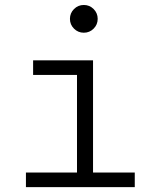

<svg xmlns="http://www.w3.org/2000/svg" viewBox="-20 -764 626 784"><path d="M85.9 0V-59.6H294.4V-458H115.2V-517.6H359.9V-59.6H530.3V0ZM322.3 -630.4Q298.8 -630.4 282.2 -647Q265.6 -663.6 265.6 -687Q265.6 -710.4 282.2 -727.1Q298.8 -743.7 322.3 -743.7Q345.7 -743.7 362.3 -727.1Q378.9 -710.4 378.9 -687Q378.9 -663.6 362.3 -647Q345.7 -630.4 322.3 -630.4Z"/></svg>

Font: CaskaydiaCove NFP Light
Style: Regular
Weight: 300
Designer: Aaron Bell
Foundry: Saja Typeworks
Version: Version 2111.001; VTT 6.35;Nerd Fonts 3.1.1